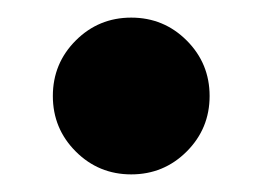

<svg xmlns="http://www.w3.org/2000/svg" viewBox="-20 -190 298 218"><path d="M192 -144Q218 -118 218 -81Q218 -44 192 -18Q166 8 129 8Q92 8 66 -18Q40 -44 40 -81Q40 -118 66 -144Q92 -170 129 -170Q166 -170 192 -144Z"/></svg>

Font: Hind Kochi
Style: Bold
Weight: 700
Designer: Dhruvi Tolia
Foundry: Indian Type Foundry
Version: Version 0.702;PS 1.0;hotconv 1.0.81;makeotf.lib2.5.63406